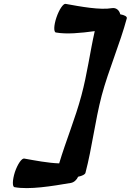

<svg xmlns="http://www.w3.org/2000/svg" viewBox="-20 -894 676 993"><path d="M55 74C132 88 247 69 347 52C363 49 377 36 384 20C405 16 420 8 422 0C457 -134 471 -266 506 -400C542 -534 600 -666 636 -800C637 -809 624 -816 602 -820C597 -842 580 -855 560 -852C497 -841 397 -860 319 -874C307 -876 286 -845 272 -804C258 -763 257 -728 269 -726C324 -716 397 -723 470 -733C445 -622 431 -511 401 -400C370 -283 321 -166 286 -49C228 -51 161 -64 105 -74C92 -76 71 -45 57 -4C44 37 43 72 55 74Z"/></svg>

Font: Nupuram Black Oblique
Style: Regular
Weight: 900
Designer: Santhosh Thottingal (santhosh.thottingal@gmail.com)
Foundry: SMC
Version: Version 1.000